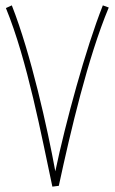

<svg xmlns="http://www.w3.org/2000/svg" viewBox="-20 -692 427 715"><path d="M175 3 199 0C243 -204 307 -477 385 -664L363 -672C299 -511 224 -235 186 -54C157 -213 95 -492 24 -672L2 -662C82 -467 135 -184 175 3Z"/></svg>

Font: Noto Sans Arabic ExtCond Thin
Style: Regular
Weight: 100
Width: 2
Designer: Monotype Design Team, Nadine Chahine, Nizar Qandah and Khaled Hosny
Foundry: Monotype Imaging Inc.
Version: Version 2.012